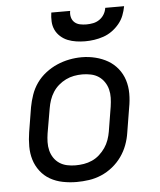

<svg xmlns="http://www.w3.org/2000/svg" viewBox="-54 -796 707 851"><g transform="rotate(-5 300.0 -371.0)"><path d="M253 8Q222 8 191.5 2Q161 -4 135.5 -18.5Q110 -33 92 -56.5Q74 -80 65.5 -108Q57 -136 57 -167.5Q57 -199 62 -230L80 -340Q85 -367 94.5 -394.5Q104 -422 121 -446Q138 -470 162 -488.5Q186 -507 212.5 -518.5Q239 -530 267 -535.5Q295 -541 323 -541Q354 -541 384 -533.5Q414 -526 439 -511.5Q464 -497 482.5 -474Q501 -451 510 -422.5Q519 -394 519 -362.5Q519 -331 513 -300L495 -190Q491 -163 481 -136Q471 -109 454 -85Q437 -61 413.5 -42Q390 -23 363 -11.5Q336 0 308 4Q280 8 253 8ZM254 -66Q273 -66 291.5 -69Q310 -72 328 -80Q346 -88 361 -101.5Q376 -115 387 -131Q398 -147 404.5 -165.5Q411 -184 414 -202L432 -312Q435 -332 435.5 -351Q436 -370 431.5 -388Q427 -406 416.5 -421.5Q406 -437 391 -447Q376 -457 357 -461Q338 -465 319 -465Q300 -465 281.5 -461.5Q263 -458 245.5 -449.5Q228 -441 213 -428Q198 -415 187.5 -398.5Q177 -382 171 -364Q165 -346 162 -328L143 -218Q140 -199 139.5 -179.5Q139 -160 143.5 -142Q148 -124 158 -109Q168 -94 183 -84Q198 -74 216.5 -70Q235 -66 254 -66ZM345 -610Q325 -610 305 -613Q285 -616 267.5 -623Q250 -630 235.5 -643Q221 -656 213 -673Q205 -690 204 -710Q203 -730 206 -750H290Q287 -736 290.5 -722Q294 -708 304 -699Q314 -690 328 -687Q342 -684 357 -684Q372 -684 387 -687Q402 -690 415 -699Q428 -708 436 -721.5Q444 -735 446 -750H530Q526 -729 518.5 -709.5Q511 -690 497 -673Q483 -656 465 -643Q447 -630 426.5 -623Q406 -616 385.5 -613Q365 -610 345 -610Z"/></g></svg>

Font: Iosevka Curly Extended Oblique
Style: Regular
Weight: 400
Width: 7
Italic angle: -9°
Monospace: yes
Designer: Belleve Invis
Foundry: Belleve Invis
Version: Version 11.1.0; ttfautohint (v1.8.3)